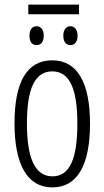

<svg xmlns="http://www.w3.org/2000/svg" viewBox="-20 -804 453 834"><path d="M323 -784H103V-742H323ZM139 -690C121 -690 108 -677 108 -649C108 -620 121 -608 139 -608C156 -608 170 -620 170 -649C170 -677 156 -690 139 -690ZM286 -690C269 -690 255 -677 255 -649C255 -620 269 -608 286 -608C302 -608 317 -620 317 -649C317 -677 302 -690 286 -690ZM371 -267C371 -443 317 -542 207 -542C95 -542 43 -445 43 -268C43 -91 98 10 207 10C318 10 371 -90 371 -267ZM97 -268C97 -416 130 -494 207 -494C285 -494 316 -413 316 -267C316 -112 282 -38 208 -38C132 -38 97 -117 97 -268Z"/></svg>

Font: Noto Sans Display Condensed Light
Style: Regular
Weight: 300
Width: 3
Designer: Monotype Design Team
Foundry: Monotype Imaging Inc.
Version: Version 1.900